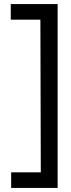

<svg xmlns="http://www.w3.org/2000/svg" viewBox="-20 -775 348 946"><path d="M35 74H181Q181 -117 180 -301.5Q179 -486 179 -678H33V-755H264V151H35Z"/></svg>

Font: Ekushey Kolom
Style: Bold
Weight: 700
Designer: Al Mamun Sumon
Foundry: Al Mamun Sumon
Version: Version 1.0